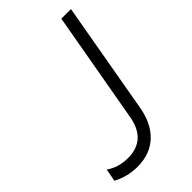

<svg xmlns="http://www.w3.org/2000/svg" viewBox="-215 -774 847 847"><g transform="rotate(-45 209.0 -350.0)"><path d="M118 0C226 0 291 -68 310 -177L402 -700H342L250 -180C237 -102 194 -57 116 -57C73 -57 39 -69 13 -88L2 -29C33 -12 74 0 118 0Z"/></g></svg>

Font: Fixel Display 20240404 Light
Style: Italic
Weight: 300
Italic angle: -10°
Designer: AlfaBravo + MacPaw
Foundry: Kyrylo Tkachov, Marchela Mozhyna, Serhii Makarenko, Maria Weinstein, Zakhar Kryvoshyya
Version: Version 1.211;Glyphs 3.2 (3225)